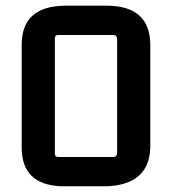

<svg xmlns="http://www.w3.org/2000/svg" viewBox="-20 -649 607 678"><path d="M381.8 -525.4Q392.6 -523.4 393.6 -513.7V-106.4Q391.6 -95.7 381.8 -94.7H185.5Q173.8 -94.7 173.8 -106.4V-513.7Q173.8 -525.4 185.5 -525.4ZM56.6 -127.9Q56.6 2.9 195.3 8.8Q202.1 8.8 209 8.8H358.4Q506.8 2 510.7 -127.9V-493.2Q508.8 -627.9 358.4 -628.9H209Q57.6 -627 56.6 -493.2Z"/></svg>

Font: Gemunu Libre
Style: Bold
Weight: 700
Designer: Pushpananda Ekanayake, Sol Matas, Kosala Senevirathne
Foundry: Mooniak
Version: Version 1.001